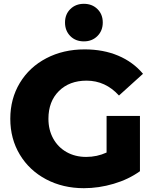

<svg xmlns="http://www.w3.org/2000/svg" viewBox="-20 -973 810 1007"><path d="M539 -365H714V-75Q654 -32 576 -9Q498 14 420 14Q310 14 222 -32.5Q134 -79 84 -162Q34 -245 34 -350Q34 -455 84 -538Q134 -621 223 -667.5Q312 -714 424 -714Q522 -714 600 -681Q678 -648 730 -586L604 -472Q533 -550 434 -550Q344 -550 289 -495.5Q234 -441 234 -350Q234 -292 259 -246.5Q284 -201 329 -175.5Q374 -150 432 -150Q489 -150 539 -173ZM321 -855Q321 -898 349 -925.5Q377 -953 420 -953Q463 -953 491 -925.5Q519 -898 519 -855Q519 -812 491 -784Q463 -756 420 -756Q376 -756 348.5 -784Q321 -812 321 -855Z"/></svg>

Font: Idrija
Style: Regular
Weight: 800
Designer: Julieta Ulanovsky
Foundry: Julieta Ulanovsky
Version: Version 7.200